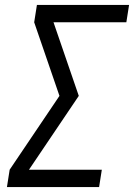

<svg xmlns="http://www.w3.org/2000/svg" viewBox="-20 -755 541 775"><path d="M8 0 19 -70 220 -368 118 -665 129 -735H501L490 -665H196L298 -368L97 -70H391L380 0Z"/></svg>

Font: Iosevka Term Oblique
Style: Regular
Weight: 400
Italic angle: -9°
Monospace: yes
Designer: Belleve Invis
Foundry: Belleve Invis
Version: Version 31.4.0